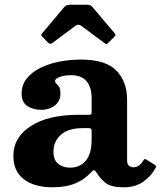

<svg xmlns="http://www.w3.org/2000/svg" viewBox="-20 -782 680 812"><path d="M182.5 -602.5 160 -626Q154 -631.5 154 -633.8Q154 -636 159 -642L253 -753.5Q260 -762 279.5 -762H347Q363 -762 370 -753.5L466 -640Q471.5 -634.5 464.5 -627.5L437.5 -600.5Q432 -595 430 -595.2Q428 -595.5 421.5 -600L324 -672.5Q311 -682 299 -673L200.5 -599.5Q192 -593 182.5 -602.5ZM36.5 -123Q36.5 -201 110.2 -248.8Q184 -296.5 313 -296.5H354.5Q363 -296.5 365.2 -298.5Q367.5 -300.5 367.5 -309.5V-367Q367.5 -411.5 346.8 -437.8Q326 -464 279.5 -464Q253.5 -464 233.2 -456.8Q213 -449.5 213 -439.5Q213 -432 218.5 -427.8Q224 -423.5 229.8 -415Q235.5 -406.5 235.5 -385.5Q235.5 -354.5 212 -336Q188.5 -317.5 155.5 -317.5Q121 -317.5 96.2 -333.2Q71.5 -349 71.5 -385.5Q71.5 -423 93.2 -450.2Q115 -477.5 151.2 -495.2Q187.5 -513 232 -521.5Q276.5 -530 322 -530Q427 -530 472.2 -483.5Q517.5 -437 517.5 -359.5V-103.5Q517.5 -88.5 525.2 -81.5Q533 -74.5 543.5 -74.5Q554 -74.5 564.8 -80Q575.5 -85.5 586.5 -104Q591.5 -112.5 598 -107.5L635.5 -84.5Q642 -80.5 638.5 -72.5Q621 -39 587.2 -14.5Q553.5 10 504.5 10H504Q449 10 425.5 -9.2Q402 -28.5 389.5 -50.5Q382.5 -61.5 377.8 -62Q373 -62.5 365.5 -53.5Q353.5 -40 333.2 -25.2Q313 -10.5 281 -0.2Q249 10 201.5 10Q125 10 80.8 -24Q36.5 -58 36.5 -123ZM206 -140.5Q206 -105.5 226.2 -89.2Q246.5 -73 276.5 -73Q318 -73 342.8 -102.5Q367.5 -132 367.5 -191V-230Q367.5 -240 357.5 -240H329.5Q268.5 -240 237.2 -211.8Q206 -183.5 206 -140.5Z"/></svg>

Font: Besley*
Style: Bold
Weight: 700
Designer: Owen Earl
Foundry: indestructible type*
Version: Version 2.000; ttfautohint (v1.8.3)